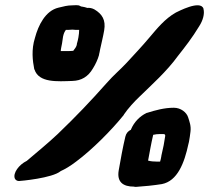

<svg xmlns="http://www.w3.org/2000/svg" viewBox="-20 -729 819 752"><path d="M117 -581C102 -534 108 -490 114 -459V-458L115 -457C132 -404 205 -410 264 -412C298 -413 325 -428 344 -461C354 -477 363 -496 368 -514V-516C369 -520 371 -528 372 -535C377 -559 384 -586 388 -610C395 -651 380 -674 350 -692C341 -697 331 -699 322 -698C316 -700 309 -702 302 -703H300C300 -703 299 -703 295 -705H294C289 -711 269 -708 261 -708C245 -708 229 -704 209 -699C158 -687 130 -630 117 -581ZM38 -30C40 -25 46 -20 54 -20C59 -20 185 -31 218 -59C234 -66 256 -79 278 -96C340 -142 416 -218 465 -279V-280C481 -304 507 -332 525 -349C573 -396 633 -449 677 -510C703 -543 733 -581 760 -626C775 -649 782 -675 777 -694V-695C765 -731 676 -683 669 -680C626 -656 594 -616 566 -583C536 -547 506 -516 476 -483C448 -453 428 -438 398 -404C335 -333 279 -274 206 -204C168 -168 127 -135 85 -99C54 -84 30 -51 38 -30ZM223 -559 227 -586C230 -599 232 -603 238 -612C245 -612 254 -612 264 -613C268 -613 274 -612 276 -612H290C290 -604 289 -592 287 -582C286 -574 283 -565 281 -557V-555C280 -547 274 -539 267 -530C259 -529 250 -529 242 -529H218C218 -536 221 -548 223 -559ZM445 -62C437 -16 462 2 505 2C506 2 506 3 511 3H512C544 1 583 -3 614 -8C675 -20 702 -90 718 -165L720 -173C722 -186 725 -200 726 -213C729 -236 722 -253 717 -269C711 -289 688 -307 661 -307C623 -307 588 -297 556 -287H555L553 -286C528 -274 505 -251 493 -222V-221C482 -216 474 -207 471 -194C461 -152 453 -108 445 -62ZM560 -100C566 -132 572 -167 580 -201C589 -203 598 -204 607 -204H619C625 -204 628 -202 627 -196C625 -183 623 -172 621 -160C618 -147 615 -132 612 -119V-118C611 -110 609 -103 607 -96H596C583 -96 570 -97 560 -100Z"/></svg>

Font: Vapor
Style: ExBdObl
Weight: 800
Foundry: Cannot Into Space Fonts
Version: Version 0.179